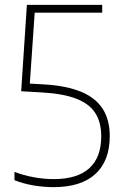

<svg xmlns="http://www.w3.org/2000/svg" viewBox="-20 -760 499 789"><path d="M200.5 9Q158 9 116.5 1.8Q75 -5.5 39.5 -19.5V-53.5Q78.5 -39 119.5 -31.5Q160.5 -24 201 -24Q297 -24 346.5 -68.2Q396 -112.5 396 -200Q396 -258 371.2 -296Q346.5 -334 293.2 -354.5Q240 -375 154.5 -380L67 -385L90.5 -740H400V-708H106.5L123.5 -721L101 -394.5L75 -418L163 -413Q254 -407.5 313.5 -382.8Q373 -358 402 -312.8Q431 -267.5 431 -201Q431 -99 372 -45Q313 9 200.5 9Z"/></svg>

Font: Encode Sans SC SemiCondensed Thin
Style: Regular
Weight: 250
Width: 4
Designer: Multiple Designers
Foundry: Impallari Type
Version: Version 3.002